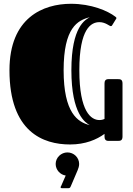

<svg xmlns="http://www.w3.org/2000/svg" viewBox="-20 -744 702 1014"><path d="M505 -627C537 -627 558 -606 565 -606C569 -606 570 -607 572 -610L593 -644C594 -646 595 -647 595 -648C595 -652 591 -654 589 -656C549 -687 462 -724 355 -724C208 -724 30 -651 30 -373C30 -47 208 19 350 19C431 19 491 -7 532 -37V-23C532 -12 535 0 552 0H603C615 0 627 -1 627 -23V-303C627 -325 615 -326 603 -326H552C535 -326 532 -314 532 -303V-116C524 -112 515 -110 505 -110C462 -110 399 -152 399 -373C399 -595 462 -627 505 -627ZM316 -373C316 -598 390 -637 454 -653C432 -640 357 -606 357 -373C357 -140 432 -96 454 -83C390 -99 316 -148 316 -373ZM274 122C274 153 298 179 327 183L303 238C301 241 300 243 300 245C300 248 303 250 308 250H340C350 250 351 246 355 237L390 155C394 146 398 133 398 122C398 88 370 61 336 61C303 61 274 88 274 122Z"/></svg>

Font: Fascinate Inline
Style: Regular
Weight: 900
Designer: Astigmatic (AOETI)
Foundry: Astigmatic (AOETI)
Version: Version 1.000